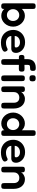

<svg xmlns="http://www.w3.org/2000/svg" viewBox="1598 -2348 766 4001"><g transform="rotate(90 1980.5 -347.0)"><path d="M309 9Q260 9 221.5 -10.5Q183 -30 156.5 -64Q130 -98 116.5 -142.5Q103 -187 103 -238Q104 -289 118 -333.5Q132 -378 158.5 -411.5Q185 -445 223 -464Q261 -483 309 -483Q355 -483 395.5 -464Q436 -445 467.5 -411.5Q499 -378 517 -333.5Q535 -289 535 -239Q535 -187 517 -141.5Q499 -96 468 -62.5Q437 -29 396 -10Q355 9 309 9ZM293 -108Q328 -108 356 -124.5Q384 -141 400.5 -170Q417 -199 417 -236Q417 -274 400.5 -303.5Q384 -333 356 -349.5Q328 -366 293 -366Q259 -366 231 -349Q203 -332 186.5 -303Q170 -274 170 -236Q170 -199 186.5 -170Q203 -141 231 -124.5Q259 -108 293 -108ZM108 10Q81 10 68 1.5Q55 -7 52 -20.5Q49 -34 49 -51V-647Q49 -664 52 -677.5Q55 -691 68 -699Q81 -707 108 -707Q136 -707 148 -699Q160 -691 163 -677Q166 -663 166 -647V-31Q162 -9 149.5 0.5Q137 10 108 10Z M863 16Q798 16 749.5 -5Q701 -26 668.5 -62.5Q636 -99 619.5 -144.5Q603 -190 603 -239Q603 -311 636 -367Q669 -423 727.5 -455Q786 -487 862 -487Q916 -487 957 -470Q998 -453 1025.5 -425.5Q1053 -398 1067.5 -365Q1082 -332 1082 -301Q1082 -248 1056.5 -224Q1031 -200 993 -200H729Q730 -166 750.5 -141Q771 -116 802.5 -102.5Q834 -89 867 -89Q892 -89 911.5 -92Q931 -95 945 -99.5Q959 -104 969.5 -109Q980 -114 989 -118Q998 -122 1006 -123Q1017 -124 1028 -118Q1039 -112 1046 -97Q1052 -87 1054.5 -78.5Q1057 -70 1057 -62Q1057 -42 1033 -24.5Q1009 -7 965.5 4.5Q922 16 863 16ZM729 -271H934Q951 -271 960 -276.5Q969 -282 969 -300Q969 -323 955 -341.5Q941 -360 917 -370.5Q893 -381 861 -381Q824 -381 794 -366.5Q764 -352 746.5 -327Q729 -302 729 -271Z M1270 10Q1243 10 1230.5 2Q1218 -6 1215 -20.5Q1212 -35 1212 -51V-537Q1212 -574 1222 -605.5Q1232 -637 1254 -660Q1276 -683 1311 -696.5Q1346 -710 1396 -710Q1413 -710 1426.5 -706.5Q1440 -703 1448.5 -691Q1457 -679 1457 -650Q1457 -623 1448.5 -610Q1440 -597 1426 -594Q1412 -591 1395 -591Q1378 -591 1365.5 -589.5Q1353 -588 1345.5 -583Q1338 -578 1334.5 -567Q1331 -556 1331 -539V-49Q1331 -33 1327.5 -19.5Q1324 -6 1311 2Q1298 10 1270 10ZM1171 -473 1274 -472 1412 -476Q1429 -476 1442.5 -472.5Q1456 -469 1464 -456.5Q1472 -444 1472 -416Q1472 -390 1464 -377Q1456 -364 1443 -360.5Q1430 -357 1413 -357L1279 -359L1168 -358Q1143 -359 1133.5 -372.5Q1124 -386 1124 -417Q1124 -446 1135.5 -459.5Q1147 -473 1171 -473Z M1610 10Q1583 10 1570 1.5Q1557 -7 1554 -20.5Q1551 -34 1551 -51V-423Q1551 -439 1554.5 -452.5Q1558 -466 1570.5 -474Q1583 -482 1611 -482Q1639 -482 1651.5 -474Q1664 -466 1667 -452Q1670 -438 1670 -421V-50Q1670 -33 1667 -19.5Q1664 -6 1651.5 2Q1639 10 1610 10ZM1610 -579Q1581 -579 1567.5 -587.5Q1554 -596 1550.5 -611Q1547 -626 1547 -644Q1547 -663 1550.5 -677Q1554 -691 1568 -699.5Q1582 -708 1611 -708Q1641 -708 1654 -699Q1667 -690 1671 -675.5Q1675 -661 1675 -642Q1675 -625 1671 -610Q1667 -595 1654 -587Q1641 -579 1610 -579Z M1838 9Q1811 9 1798.5 0.5Q1786 -8 1783 -21.5Q1780 -35 1780 -52V-426Q1780 -442 1783 -455Q1786 -468 1799 -475.5Q1812 -483 1839 -483Q1863 -483 1875 -477Q1887 -471 1891 -462Q1895 -453 1895.5 -444Q1896 -435 1897 -430L1893 -398Q1899 -414 1913 -429Q1927 -444 1947 -456.5Q1967 -469 1990.5 -476.5Q2014 -484 2039 -484Q2086 -484 2123 -467Q2160 -450 2186.5 -419Q2213 -388 2227 -345.5Q2241 -303 2241 -250V-51Q2241 -34 2237.5 -20.5Q2234 -7 2222 1Q2210 9 2181 9Q2153 9 2140 0.5Q2127 -8 2124 -21.5Q2121 -35 2121 -52V-251Q2121 -287 2108.5 -313Q2096 -339 2072.5 -353Q2049 -367 2013 -367Q1978 -367 1952 -352.5Q1926 -338 1912 -312Q1898 -286 1898 -251V-51Q1898 -34 1895 -20.5Q1892 -7 1879.5 1Q1867 9 1838 9Z M2551 9Q2505 9 2464 -10Q2423 -29 2392 -62.5Q2361 -96 2343 -141.5Q2325 -187 2325 -239Q2325 -289 2343 -333.5Q2361 -378 2392.5 -411.5Q2424 -445 2465 -464Q2506 -483 2551 -483Q2599 -483 2637 -464Q2675 -445 2701.5 -411.5Q2728 -378 2742 -333.5Q2756 -289 2757 -238Q2757 -187 2743.5 -142.5Q2730 -98 2703.5 -64Q2677 -30 2638.5 -10.5Q2600 9 2551 9ZM2567 -108Q2602 -108 2629.5 -124.5Q2657 -141 2673.5 -170Q2690 -199 2690 -236Q2690 -274 2673.5 -303Q2657 -332 2629.5 -349Q2602 -366 2567 -366Q2532 -366 2504 -349.5Q2476 -333 2459.5 -303.5Q2443 -274 2443 -236Q2443 -199 2459.5 -170Q2476 -141 2504.5 -124.5Q2533 -108 2567 -108ZM2752 9Q2724 9 2711 -0.5Q2698 -10 2694 -31V-647Q2694 -664 2696.5 -677.5Q2699 -691 2711.5 -699.5Q2724 -708 2751 -708Q2780 -708 2792 -700Q2804 -692 2807.5 -678.5Q2811 -665 2811 -648V-52Q2811 -35 2808 -21Q2805 -7 2792.5 1Q2780 9 2752 9Z M3152 16Q3087 16 3038.5 -5Q2990 -26 2957.5 -62.5Q2925 -99 2908.5 -144.5Q2892 -190 2892 -239Q2892 -311 2925 -367Q2958 -423 3016.5 -455Q3075 -487 3151 -487Q3205 -487 3246 -470Q3287 -453 3314.5 -425.5Q3342 -398 3356.5 -365Q3371 -332 3371 -301Q3371 -248 3345.5 -224Q3320 -200 3282 -200H3018Q3019 -166 3039.5 -141Q3060 -116 3091.5 -102.5Q3123 -89 3156 -89Q3181 -89 3200.5 -92Q3220 -95 3234 -99.5Q3248 -104 3258.5 -109Q3269 -114 3278 -118Q3287 -122 3295 -123Q3306 -124 3317 -118Q3328 -112 3335 -97Q3341 -87 3343.5 -78.5Q3346 -70 3346 -62Q3346 -42 3322 -24.5Q3298 -7 3254.5 4.5Q3211 16 3152 16ZM3018 -271H3223Q3240 -271 3249 -276.5Q3258 -282 3258 -300Q3258 -323 3244 -341.5Q3230 -360 3206 -370.5Q3182 -381 3150 -381Q3113 -381 3083 -366.5Q3053 -352 3035.5 -327Q3018 -302 3018 -271Z M3512 9Q3485 9 3472.5 0.5Q3460 -8 3457 -21.5Q3454 -35 3454 -52V-426Q3454 -442 3457 -455Q3460 -468 3473 -475.5Q3486 -483 3513 -483Q3537 -483 3549 -477Q3561 -471 3565 -462Q3569 -453 3569.5 -444Q3570 -435 3571 -430L3567 -398Q3573 -414 3587 -429Q3601 -444 3621 -456.5Q3641 -469 3664.5 -476.5Q3688 -484 3713 -484Q3760 -484 3797 -467Q3834 -450 3860.5 -419Q3887 -388 3901 -345.5Q3915 -303 3915 -250V-51Q3915 -34 3911.5 -20.5Q3908 -7 3896 1Q3884 9 3855 9Q3827 9 3814 0.5Q3801 -8 3798 -21.5Q3795 -35 3795 -52V-251Q3795 -287 3782.5 -313Q3770 -339 3746.5 -353Q3723 -367 3687 -367Q3652 -367 3626 -352.5Q3600 -338 3586 -312Q3572 -286 3572 -251V-51Q3572 -34 3569 -20.5Q3566 -7 3553.5 1Q3541 9 3512 9Z"/></g></svg>

Font: Fredoka Medium
Style: Regular
Weight: 500
Designer: Ben Nathan
Foundry: Milena B. Brandão, Ben Nathan
Version: Version 2.001